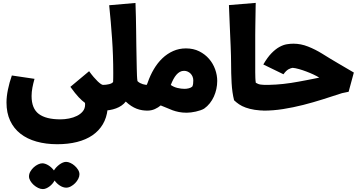

<svg xmlns="http://www.w3.org/2000/svg" viewBox="-20 -756 2454 1312"><path d="M272.5 536.1Q257.3 536.1 240.7 528.1Q224.1 520 210.2 507.6Q196.3 495.1 187.3 479.7Q178.2 464.4 178.2 449.7Q178.2 432.1 187.5 416Q196.8 399.9 210.4 387.5Q224.1 375 240 367.4Q255.9 359.9 269.5 359.9Q279.3 359.9 290.3 363.8Q301.3 367.7 311.8 374.3Q322.3 380.9 331.8 389.9Q341.3 398.9 348.6 408.7Q355 397.5 365 387Q375 376.5 386.2 368.2Q397.5 359.9 409.2 355Q420.9 350.1 431.6 350.1Q445.3 350.1 461.2 357.4Q477.1 364.7 490.7 377Q504.4 389.2 513.7 404.3Q522.9 419.4 522.9 435.1Q522.9 449.7 514.9 465.8Q506.8 481.9 493.7 495.4Q480.5 508.8 464.4 517.6Q448.2 526.4 432.1 526.4Q421.4 526.4 410.2 522.5Q398.9 518.6 388.4 511.7Q377.9 504.9 368.9 496.1Q359.9 487.3 353 477.5Q347.2 488.8 338.1 499.3Q329.1 509.8 318.4 517.8Q307.6 525.9 295.9 531Q284.2 536.1 272.5 536.1ZM715.3 -9.8Q709 48.8 682.4 93.5Q655.8 138.2 611.6 168.5Q567.4 198.7 506.6 214.1Q445.8 229.5 371.1 229.5Q293.5 229.5 229.5 211.4Q165.5 193.4 119.9 157.7Q74.2 122.1 49.3 68.6Q24.4 15.1 24.4 -55.7Q24.4 -95.7 34.2 -143.8Q43.9 -191.9 61 -240.2L215.8 -217.3Q207 -186.5 201.4 -157Q195.8 -127.4 195.8 -99.6Q195.8 -14.6 244.9 22.5Q293.9 59.6 393.1 59.6Q422.4 59.6 452.1 53.7Q481.9 47.9 506.3 35.6Q530.8 23.4 546.1 4.4Q561.5 -14.6 561.5 -41Q561.5 -44.4 561.3 -47.1Q561 -49.8 560.5 -53.2Q550.8 -60.5 540.5 -69.3Q530.3 -78.1 518.6 -90.6Q506.8 -103 492.7 -120.6Q478.5 -138.2 460.9 -162.6L588.9 -269.5Q605 -247.1 619.9 -229.7Q634.8 -212.4 647.2 -200.4Q659.7 -188.5 669.2 -182.1Q678.7 -175.8 684.6 -175.8V-23.4Z M682.6 -175.8Q692.9 -175.8 704.1 -177Q715.3 -178.2 725.1 -180.7Q734.9 -183.1 742.4 -187Q750 -190.9 752.9 -196.3Q753.4 -206.5 753.7 -223.9Q753.9 -241.2 753.9 -255.9Q753.9 -377 745.8 -491.7Q737.8 -606.4 726.1 -720.2L905.8 -735.8Q907.7 -689.5 908.7 -638.7Q909.7 -587.9 910.4 -538.3Q911.1 -488.8 911.6 -443.6Q912.1 -398.4 913.1 -363.3L914.6 -286.1Q915 -263.2 916 -239.7Q917 -216.3 919.4 -201.7Q927.7 -193.4 937.3 -188.5Q946.8 -183.6 956.3 -180.7Q965.8 -177.7 974.4 -176.8Q982.9 -175.8 989.7 -175.8V0Q970.7 0 951.7 -2.9Q932.6 -5.9 914.1 -12.9Q895.5 -20 877 -32Q858.4 -43.9 839.4 -62Q827.6 -46.4 810.5 -34.7Q793.5 -22.9 772.9 -15.4Q752.4 -7.8 729.2 -3.9Q706.1 0 682.6 0Q673.3 0 662.4 -4.4Q651.4 -8.8 643.1 -17.6V-158.2Q646 -161.6 650.6 -165Q655.3 -168.5 660.9 -170.7Q666.5 -172.9 672.1 -174.3Q677.7 -175.8 682.6 -175.8Z M985.4 0Q974.1 0 963.9 -5.1Q953.6 -10.3 946.3 -19V-166Q953.1 -170.4 963.4 -173.1Q973.6 -175.8 982.9 -175.8Q986.8 -184.1 989.7 -192.9Q1006.3 -241.2 1031.5 -283.7Q1056.6 -326.2 1089.6 -357.7Q1122.6 -389.2 1163.1 -407.2Q1203.6 -425.3 1250.5 -425.3Q1301.8 -425.3 1341.6 -405.3Q1381.3 -385.3 1408.7 -353.5Q1436 -321.8 1450.2 -282.2Q1464.4 -242.7 1464.4 -203.1Q1464.4 -175.3 1458.5 -147.9Q1452.6 -120.6 1441.4 -95.9Q1430.2 -71.3 1413.6 -50.3Q1397 -29.3 1375 -13.7Q1364.3 -7.3 1349.1 -2.2Q1334 2.9 1317.6 6.6Q1301.3 10.3 1285.2 12.2Q1269 14.2 1256.3 14.2Q1226.1 14.2 1202.9 9.5Q1179.7 4.9 1159.4 -2.4Q1139.2 -9.8 1119.9 -18.6Q1100.6 -27.3 1078.1 -35.6Q1062 -21.5 1038.3 -10.7Q1014.6 0 985.4 0ZM1147 -175.3Q1167 -161.1 1192.6 -155Q1218.3 -148.9 1241.2 -148.9Q1255.9 -148.9 1271 -152.8Q1286.1 -156.7 1294.4 -165Q1298.3 -173.3 1299.6 -184.1Q1300.8 -194.8 1300.8 -206.5Q1300.8 -220.2 1295.9 -232.2Q1291 -244.1 1282.5 -252.9Q1273.9 -261.7 1262.5 -266.8Q1251 -272 1237.8 -272Q1222.2 -272 1209.2 -264.9Q1196.3 -257.8 1185.3 -245.1Q1174.3 -232.4 1164.8 -214.6Q1155.3 -196.8 1147 -175.3Z M1801.8 0Q1755.4 0 1720.5 -5.6Q1685.5 -11.2 1659.2 -20.8Q1632.8 -30.3 1613.8 -43.2Q1594.7 -56.2 1579.6 -70.8Q1566.4 -123 1562.7 -188.5Q1559.1 -253.9 1559.1 -325.7Q1559.1 -345.7 1558.3 -375Q1557.6 -404.3 1556.2 -439.2Q1554.7 -474.1 1553 -512.2Q1551.3 -550.3 1549.8 -587.6Q1548.3 -625 1546.9 -659.4Q1545.4 -693.8 1544.4 -721.2L1727.5 -736.3Q1727.1 -726.6 1726.8 -710.2Q1726.6 -693.8 1726.3 -673.8Q1726.1 -653.8 1725.6 -631.6Q1725.1 -609.4 1724.9 -587.9Q1724.6 -566.4 1724.4 -547.1Q1724.1 -527.8 1724.1 -514.2V-262.7Q1724.1 -242.2 1724.9 -223.6Q1725.6 -205.1 1728 -190.4Q1744.1 -180.2 1762 -178Q1779.8 -175.8 1801.8 -175.8Z M1780.8 0Q1771.5 0 1760.7 -4.6Q1750 -9.3 1741.7 -17.6V-158.2Q1747.6 -165 1758.5 -170.4Q1769.5 -175.8 1780.8 -175.8Q1801.3 -175.8 1822.5 -176.3Q1843.8 -176.8 1866.9 -178.2Q1890.1 -179.7 1915.5 -182.4Q1940.9 -185.1 1969.7 -189.5Q1994.1 -193.4 2020 -198Q2045.9 -202.6 2071 -207.5Q2096.2 -212.4 2119.4 -217Q2142.6 -221.7 2161.6 -225.6Q2145.5 -235.8 2122.1 -246.8Q2098.6 -257.8 2073.2 -267.3Q2047.9 -276.9 2023.2 -283.9Q1998.5 -291 1979.5 -292.5Q1974.1 -291.5 1967.3 -289.6Q1960.4 -287.6 1952.4 -283.2Q1944.3 -278.8 1935.5 -270.5Q1926.8 -262.2 1917 -248.5L1779.3 -315.4Q1807.6 -364.3 1835.4 -392.6Q1863.3 -420.9 1889.6 -435.3Q1916 -449.7 1939.9 -453.6Q1963.9 -457.5 1984.9 -457.5Q2035.2 -457.5 2084.7 -438Q2134.3 -418.5 2181.6 -389.2Q2236.8 -354.5 2290 -323.5Q2343.3 -292.5 2397.9 -260.3L2362.3 -128.9L2317.4 -119.6Q2253.4 -98.6 2186.5 -77.4Q2119.6 -56.2 2051.3 -38.8Q1982.9 -21.5 1914.8 -10.7Q1846.7 0 1780.8 0Z"/></svg>

Font: DimaFred
Style: Bold
Weight: 800
Designer: R.Balvardi
Foundry: R.Balvardi (r.balvardi@gmail.com)
Version: Version 1.00;August 2, 2018;FontCreator 11.5.0.2427 64-bit